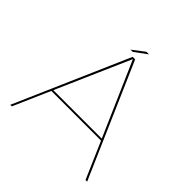

<svg xmlns="http://www.w3.org/2000/svg" viewBox="-192 -916 1080 1080"><g transform="rotate(45 348.0 -376.0)"><path d="M42 0H54.5L150 -218.5H545.5L640.5 0H653.5L358 -677.5H338ZM155 -229.5 347.5 -668.5H348.5L540.5 -229.5ZM300.5 -697.5H318.5L393.5 -752.5H373Z"/></g></svg>

Font: Anybody SemiExpanded Thin
Style: Regular
Weight: 250
Width: 6
Version: Version 1.113;gftools[0.9.25]